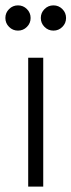

<svg xmlns="http://www.w3.org/2000/svg" viewBox="-20 -695 266 715"><path d="M85 0V-480H141V0ZM47 -581Q27.5 -581 13.8 -594.8Q0 -608.5 0 -628Q0 -647.5 13.8 -661.2Q27.5 -675 47 -675Q66.5 -675 80.2 -661.2Q94 -647.5 94 -628Q94 -608.5 80.2 -594.8Q66.5 -581 47 -581ZM179 -581Q159.5 -581 145.8 -594.8Q132 -608.5 132 -628Q132 -647.5 145.8 -661.2Q159.5 -675 179 -675Q198.5 -675 212.2 -661.2Q226 -647.5 226 -628Q226 -608.5 212.2 -594.8Q198.5 -581 179 -581Z"/></svg>

Font: Geologica Thin Roman Thin
Style: Regular
Weight: 250
Version: Version 1.010;gftools[0.9.28]